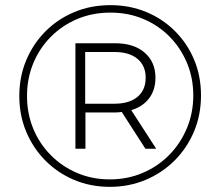

<svg xmlns="http://www.w3.org/2000/svg" viewBox="-20 -723 855 746"><path d="M407 3Q332 3 268 -24Q204 -51 156 -99.5Q108 -148 81.5 -212Q55 -276 55 -350Q55 -424 81.5 -488Q108 -552 156 -600.5Q204 -649 268.5 -676Q333 -703 409 -703Q484 -703 548 -676.5Q612 -650 660 -602Q708 -554 734.5 -490.5Q761 -427 761 -352Q761 -277 734 -212.5Q707 -148 658.5 -99.5Q610 -51 545.5 -24Q481 3 407 3ZM407 -26Q475 -26 534 -51Q593 -76 637 -120.5Q681 -165 706 -224.5Q731 -284 731 -352Q731 -420 706.5 -478.5Q682 -537 638.5 -581Q595 -625 536.5 -649.5Q478 -674 409 -674Q339 -674 280 -649Q221 -624 177 -579.5Q133 -535 109 -476.5Q85 -418 85 -350Q85 -282 109 -223.5Q133 -165 177 -120.5Q221 -76 279.5 -51Q338 -26 407 -26ZM545 -145 453 -288Q440 -286 427 -286H312V-145H273V-555H427Q500 -555 542 -518.5Q584 -482 584 -421Q584 -373 559 -340.5Q534 -308 490 -295L587 -145ZM311 -320H424Q482 -320 514 -346.5Q546 -373 546 -421Q546 -468 514 -494.5Q482 -521 424 -521H311Z"/></svg>

Font: Montserrat Light
Style: Regular
Weight: 300
Designer: Julieta Ulanovsky
Foundry: Julieta Ulanovsky
Version: Version 9.000; ttfautohint (v1.8.4.7-5d5b)